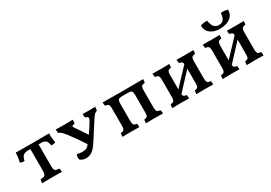

<svg xmlns="http://www.w3.org/2000/svg" viewBox="19 -1583 3432 2435"><g transform="rotate(-30 1735.0 -365.5)"><path d="M563 -365Q538 -354 499 -354Q494 -404 472 -426Q450 -448 403 -448H366V-130Q366 -96 371.5 -80Q377 -64 392.5 -58Q408 -52 441 -50Q448 -33 448 2Q376 0 310 0Q229 0 159 2Q159 -11 161 -26Q163 -41 166 -50Q199 -52 215.5 -58Q232 -64 239 -80.5Q246 -97 246 -130V-448H214Q177 -448 156.5 -438Q136 -428 125 -408.5Q114 -389 106 -354Q65 -354 45 -364Q52 -395 57 -434Q62 -473 62 -502Q122 -500 307 -500Q492 -500 551 -502Q548 -439 563 -365Z M1225 -502Q1225 -471 1219 -447Q1199 -443 1182 -426.5Q1165 -410 1140 -371L975 -115Q932 -49 893 -21Q854 7 804 7Q747 7 715 -25Q713 -37 713 -46Q713 -76 722 -98Q764 -87 800 -87Q841 -87 863 -98.5Q885 -110 906 -139Q805 -291 749 -363Q708 -415 689.5 -430Q671 -445 655 -447Q649 -464 649 -502Q701 -500 772 -500Q810 -500 898 -502Q898 -469 893 -447Q853 -443 853 -428Q853 -417 872 -392Q936 -304 978 -234Q1038 -317 1076 -385Q1087 -405 1087 -417Q1087 -441 1048 -447Q1042 -467 1042 -502Q1094 -500 1137 -500Q1185 -500 1225 -502Z M1341 -50Q1366 -52 1378 -58.5Q1390 -65 1395 -81Q1400 -97 1400 -131V-371Q1400 -404 1395 -419.5Q1390 -435 1378.5 -441Q1367 -447 1341 -450Q1335 -471 1335 -502Q1397 -500 1571 -500H1694Q1856 -500 1928 -502Q1928 -470 1922 -450Q1897 -448 1884.5 -441.5Q1872 -435 1867 -419.5Q1862 -404 1862 -371V-131Q1862 -98 1867 -81.5Q1872 -65 1884.5 -58.5Q1897 -52 1922 -50Q1928 -32 1928 2Q1862 0 1807 0Q1747 0 1679 2Q1679 -33 1686 -50Q1709 -52 1720 -58.5Q1731 -65 1735.5 -81Q1740 -97 1740 -131V-369Q1740 -403 1735.5 -419Q1731 -435 1718 -441Q1701 -448 1631 -448Q1561 -448 1544 -441Q1531 -436 1526 -419.5Q1521 -403 1521 -369V-131Q1521 -98 1526 -81.5Q1531 -65 1543 -58.5Q1555 -52 1578 -50Q1582 -34 1582 2Q1522 0 1466 0Q1403 0 1335 2Q1335 -32 1341 -50Z M2659 -50Q2664 -35 2664 2Q2602 0 2544 0Q2486 0 2418 2Q2418 -33 2425 -50Q2448 -52 2459 -58Q2470 -64 2474.5 -80.5Q2479 -97 2479 -130V-336L2252 -92Q2256 -69 2268 -60.5Q2280 -52 2306 -50Q2311 -30 2311 2Q2249 0 2195 0Q2133 0 2065 2Q2065 -32 2071 -50Q2096 -52 2108 -58Q2120 -64 2125 -80.5Q2130 -97 2130 -130V-372Q2130 -404 2125 -419.5Q2120 -435 2108 -441Q2096 -447 2071 -450Q2065 -471 2065 -502Q2127 -500 2192 -500Q2243 -500 2311 -502Q2311 -467 2306 -450Q2282 -448 2270.5 -441Q2259 -434 2254.5 -418Q2250 -402 2250 -370V-165L2477 -406Q2473 -429 2461.5 -438Q2450 -447 2423 -450Q2418 -473 2418 -502Q2480 -500 2541 -500Q2594 -500 2664 -502Q2664 -467 2658 -450Q2633 -448 2621 -441.5Q2609 -435 2604 -419.5Q2599 -404 2599 -372V-130Q2599 -97 2604 -80.5Q2609 -64 2621.5 -58Q2634 -52 2659 -50Z M3396 -50Q3401 -35 3401 2Q3339 0 3281 0Q3223 0 3155 2Q3155 -33 3162 -50Q3185 -52 3196 -58Q3207 -64 3211.5 -80.5Q3216 -97 3216 -130V-336L2989 -92Q2993 -69 3005 -60.5Q3017 -52 3043 -50Q3048 -30 3048 2Q2986 0 2932 0Q2870 0 2802 2Q2802 -32 2808 -50Q2833 -52 2845 -58Q2857 -64 2862 -80.5Q2867 -97 2867 -130V-372Q2867 -404 2862 -419.5Q2857 -435 2845 -441Q2833 -447 2808 -450Q2802 -471 2802 -502Q2864 -500 2929 -500Q2980 -500 3048 -502Q3048 -467 3043 -450Q3019 -448 3007.5 -441Q2996 -434 2991.5 -418Q2987 -402 2987 -370V-165L3214 -406Q3210 -429 3198.5 -438Q3187 -447 3160 -450Q3155 -473 3155 -502Q3217 -500 3278 -500Q3331 -500 3401 -502Q3401 -467 3395 -450Q3370 -448 3358 -441.5Q3346 -435 3341 -419.5Q3336 -404 3336 -372V-130Q3336 -97 3341 -80.5Q3346 -64 3358.5 -58Q3371 -52 3396 -50ZM2902 -722Q2937 -737 2982 -737Q2995 -737 3002 -736Q3011 -673 3035.5 -643.5Q3060 -614 3105 -614Q3151 -614 3174 -643.5Q3197 -673 3201 -736Q3219 -738 3229 -738Q3268 -738 3301 -726Q3301 -650 3243.5 -608Q3186 -566 3095 -566Q3008 -566 2955 -607Q2902 -648 2902 -722Z"/></g></svg>

Font: Vollkorn SC SemiBold
Style: Regular
Weight: 600
Designer: Friedrich Althausen
Foundry: Friedrich Althausen
Version: Version 4.015